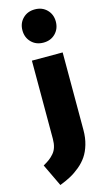

<svg xmlns="http://www.w3.org/2000/svg" viewBox="-222 -872 621 1145"><g transform="rotate(-15 88.5 -299.5)"><path d="M225.1 -723.1Q225.1 -678.7 196.3 -649.4Q167.5 -620.1 122.1 -620.1Q76.7 -620.1 47.9 -649.4Q19 -678.7 19 -723.1Q19 -767.1 47.9 -796.1Q76.7 -825.2 122.1 -825.2Q167.5 -825.2 196.3 -796.1Q225.1 -767.1 225.1 -723.1ZM216.8 -534.2V-55.2Q216.8 -6.8 204.8 33.7Q192.9 74.2 173.3 103Q153.8 131.8 124.5 156Q95.2 180.2 65.7 196Q36.1 211.9 -1 226.1L-66.9 87.9Q-43.5 74.7 -28.8 63.7Q-14.2 52.7 -0.2 36.6Q13.7 20.5 20.3 -1.2Q26.9 -22.9 26.9 -51.8V-534.2Z"/></g></svg>

Font: Fira Sans Compressed Heavy
Style: Regular
Weight: 900
Width: 1
Designer: Carrois Corporate & Edenspiekermann AG
Foundry: Carrois Corporate GbR & Edenspiekermann AG
Version: Version 4.203;PS 004.203;hotconv 1.0.88;makeotf.lib2.5.64775